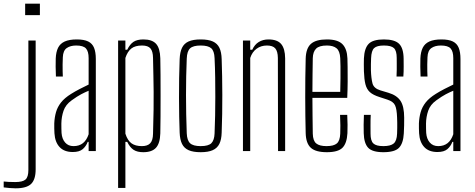

<svg xmlns="http://www.w3.org/2000/svg" viewBox="-92 -820 2578 1042"><path d="M44.5 -738V-800H124.5V-738ZM-7.5 202Q-19.5 202 -39.2 200.5Q-59 199 -72 197V165Q-60 166.5 -44.8 167.2Q-29.5 168 -9.5 168Q31.5 168 46.8 154Q62 140 62 102.5V-600H101.5V99Q101.5 154 77 178Q52.5 202 -7.5 202Z M303 5Q256.5 5 231.5 -21.8Q206.5 -48.5 203.5 -96.5Q203 -111.5 202.5 -123.2Q202 -135 202.5 -150.5Q204 -183.5 212 -211.5Q220 -239.5 239.2 -264Q258.5 -288.5 294 -310.5Q314.5 -323.5 341 -337.2Q367.5 -351 389 -361V-504.5Q389 -541 374.5 -557Q360 -573 321.5 -573Q290 -573 270.2 -559.2Q250.5 -545.5 249 -509.5Q248 -489.5 247.8 -470.5Q247.5 -451.5 248 -434.5Q248.5 -417.5 249 -404.5H211.5Q210 -433.5 210 -457.5Q210 -481.5 210.5 -503Q212 -538 223.2 -560.8Q234.5 -583.5 259.2 -594.8Q284 -606 324.5 -606Q364 -606 386.5 -595Q409 -584 418.5 -560.5Q428 -537 428 -500V0H389V-50H384Q375 -26 356.8 -10.5Q338.5 5 303 5ZM307 -27Q338 -27 358.2 -43.2Q378.5 -59.5 389 -91.5V-327.5Q369.5 -319.5 348.5 -308.5Q327.5 -297.5 297 -275.5Q264 -252 252.8 -218.8Q241.5 -185.5 241 -149.5Q241 -136 241.2 -122.5Q241.5 -109 242 -98.5Q244.5 -66 261.5 -46.5Q278.5 -27 307 -27Z M549 200V-600H588.5V-550H598.5Q612.5 -579.5 632.2 -592.8Q652 -606 686.5 -606Q733.5 -606 755 -582.2Q776.5 -558.5 778 -503.5Q779 -470 779.2 -416Q779.5 -362 779.5 -302Q779.5 -242 779.2 -187.5Q779 -133 778 -96.5Q776.5 -42 754.5 -18Q732.5 6 685.5 6Q652.5 6 632.8 -7Q613 -20 598.5 -50H588.5V200ZM678 -27Q709 -27 723.5 -42.8Q738 -58.5 738.5 -94.5Q741 -171.5 741.5 -225.2Q742 -279 741.8 -322Q741.5 -365 740.5 -408.2Q739.5 -451.5 738.5 -505.5Q738 -541.5 724.5 -557.2Q711 -573 679 -573Q641.5 -573 620.8 -556.8Q600 -540.5 588.5 -505.5V-94.5Q600.5 -57 621.8 -42Q643 -27 678 -27Z M997 6Q956 6 931.5 -5Q907 -16 895.8 -39.2Q884.5 -62.5 883 -100Q881.5 -138 880.5 -186.5Q879.5 -235 879.5 -288.8Q879.5 -342.5 880.2 -396.2Q881 -450 883 -499Q884.5 -537 895.8 -560.5Q907 -584 931.5 -595Q956 -606 997 -606Q1038.5 -606 1063 -595Q1087.5 -584 1098.8 -560.5Q1110 -537 1111 -499Q1112.5 -456 1113.5 -406.5Q1114.5 -357 1114.5 -305.2Q1114.5 -253.5 1113.8 -201.5Q1113 -149.5 1111 -100Q1110 -62.5 1098.5 -39.2Q1087 -16 1062.5 -5Q1038 6 997 6ZM997 -27Q1039.5 -27 1055.2 -43Q1071 -59 1072.5 -95.5Q1074.5 -142.5 1075.5 -192.5Q1076.5 -242.5 1076.5 -294.8Q1076.5 -347 1075.8 -399.8Q1075 -452.5 1072.5 -504.5Q1071 -543.5 1054.2 -558.2Q1037.5 -573 997 -573Q956.5 -573 939.8 -557.8Q923 -542.5 921.5 -502Q919.5 -455.5 918.5 -405.8Q917.5 -356 917.5 -304.5Q917.5 -253 918.5 -200.8Q919.5 -148.5 921.5 -97Q923 -58 939.8 -42.5Q956.5 -27 997 -27Z M1226.5 0V-600H1266V-550H1277Q1290 -578.5 1312.5 -592.2Q1335 -606 1365 -606Q1413 -606 1434 -581Q1455 -556 1455.5 -503.5V0H1417L1416 -505.5Q1415.5 -541.5 1402 -557.2Q1388.5 -573 1356.5 -573Q1324.5 -573 1300.5 -555.5Q1276.5 -538 1266 -505.5V0Z M1682 6Q1621 6 1594.8 -18Q1568.5 -42 1567 -97Q1566 -141 1565.2 -190.2Q1564.5 -239.5 1564.5 -291.8Q1564.5 -344 1565 -397.2Q1565.5 -450.5 1567 -502Q1568.5 -558 1595.5 -582Q1622.5 -606 1682 -606Q1741 -606 1766.2 -580.5Q1791.5 -555 1793.5 -503Q1794 -491.5 1794.5 -457Q1795 -422.5 1794.8 -377.2Q1794.5 -332 1792.5 -289H1603.5Q1603.5 -241.5 1604.2 -192.2Q1605 -143 1605.5 -94.5Q1606.5 -56 1624.2 -41.5Q1642 -27 1680 -27Q1719 -27 1736 -41.5Q1753 -56 1754.5 -94.5Q1755.5 -110 1755.2 -139.5Q1755 -169 1753.5 -196.5H1792.5Q1794 -173 1794.2 -143.2Q1794.5 -113.5 1793.5 -97Q1790.5 -42 1766.5 -18Q1742.5 6 1682 6ZM1603.5 -321.5H1754.5Q1755.5 -357.5 1755.8 -394.8Q1756 -432 1755.8 -461.8Q1755.5 -491.5 1754.5 -504.5Q1752.5 -543 1734.5 -558Q1716.5 -573 1682 -573Q1640.5 -573 1623.5 -556Q1606.5 -539 1605.5 -504.5Q1605 -461 1604.2 -415Q1603.5 -369 1603.5 -321.5Z M1988.5 6Q1929 6 1906.2 -18Q1883.5 -42 1882 -97Q1881.5 -121 1881.5 -143Q1881.5 -165 1883 -196.5H1920Q1918.5 -166.5 1918.8 -140.2Q1919 -114 1919 -94.5Q1919 -56 1934.2 -41.5Q1949.5 -27 1988.5 -27Q2028 -27 2044.8 -41.5Q2061.5 -56 2063 -94.5Q2063.5 -110.5 2063.8 -125.5Q2064 -140.5 2063.8 -154.8Q2063.5 -169 2063 -182Q2061.5 -228 2052 -248.5Q2042.5 -269 2010 -279.5L1967 -293.5Q1932.5 -304.5 1915.2 -320.2Q1898 -336 1891.2 -362.8Q1884.5 -389.5 1883 -433.5Q1882.5 -457 1882.5 -471.2Q1882.5 -485.5 1883 -503Q1885.5 -558 1908.8 -582Q1932 -606 1991.5 -606Q2050 -606 2074 -582.2Q2098 -558.5 2098.5 -501Q2098.5 -489.5 2098.8 -459.8Q2099 -430 2097 -404.5H2060Q2061 -423.5 2061.2 -442Q2061.5 -460.5 2061.2 -476.8Q2061 -493 2061 -505.5Q2061 -544.5 2046 -558.8Q2031 -573 1991.5 -573Q1953.5 -573 1938.5 -559Q1923.5 -545 1922 -504.5Q1921.5 -490.5 1921 -472Q1920.5 -453.5 1921 -438.5Q1922.5 -394.5 1929.5 -367.5Q1936.5 -340.5 1972.5 -329.5L2016 -316.5Q2061.5 -303 2081.5 -272.8Q2101.5 -242.5 2101.5 -181Q2101.5 -156.5 2101.2 -139Q2101 -121.5 2099.5 -96Q2096.5 -42 2073.5 -18Q2050.5 6 1988.5 6Z M2282 5Q2235.5 5 2210.5 -21.8Q2185.5 -48.5 2182.5 -96.5Q2182 -111.5 2181.5 -123.2Q2181 -135 2181.5 -150.5Q2183 -183.5 2191 -211.5Q2199 -239.5 2218.2 -264Q2237.5 -288.5 2273 -310.5Q2293.5 -323.5 2320 -337.2Q2346.5 -351 2368 -361V-504.5Q2368 -541 2353.5 -557Q2339 -573 2300.5 -573Q2269 -573 2249.2 -559.2Q2229.5 -545.5 2228 -509.5Q2227 -489.5 2226.8 -470.5Q2226.5 -451.5 2227 -434.5Q2227.5 -417.5 2228 -404.5H2190.5Q2189 -433.5 2189 -457.5Q2189 -481.5 2189.5 -503Q2191 -538 2202.2 -560.8Q2213.5 -583.5 2238.2 -594.8Q2263 -606 2303.5 -606Q2343 -606 2365.5 -595Q2388 -584 2397.5 -560.5Q2407 -537 2407 -500V0H2368V-50H2363Q2354 -26 2335.8 -10.5Q2317.5 5 2282 5ZM2286 -27Q2317 -27 2337.2 -43.2Q2357.5 -59.5 2368 -91.5V-327.5Q2348.5 -319.5 2327.5 -308.5Q2306.5 -297.5 2276 -275.5Q2243 -252 2231.8 -218.8Q2220.5 -185.5 2220 -149.5Q2220 -136 2220.2 -122.5Q2220.5 -109 2221 -98.5Q2223.5 -66 2240.5 -46.5Q2257.5 -27 2286 -27Z"/></svg>

Font: Big Shoulders Thin
Style: Regular
Weight: 100
Version: Version 2.002